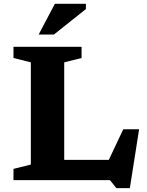

<svg xmlns="http://www.w3.org/2000/svg" viewBox="-20 -955 782 1018"><path d="M668.5 42.5H597L563 0H51.5V-59.5L143.5 -82.5V-624.5L51.5 -647.5V-707H412.5V-647.5L320.5 -624.5V-107.5H557L633.5 -269.5H717.5ZM185 -772 271 -935H435.5V-907L266 -772Z"/></svg>

Font: Newsreader Caption SemiBold
Style: Regular
Weight: 600
Designer: Hugues Gentile
Foundry: Production Type
Version: Version 1.001